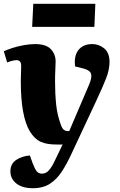

<svg xmlns="http://www.w3.org/2000/svg" viewBox="-28 -764 632 1015"><path d="M349 51Q326 101 299.5 142Q273 183 236.5 207Q200 231 146 231Q90 231 58.5 206Q27 181 27 142Q27 102 57.5 81.5Q88 61 130 58L145 100Q156 129 166 141.5Q176 154 194 154Q215 154 230.5 136.5Q246 119 261 87L303 0H270Q219 0 187 -14.5Q155 -29 130 -69Q82 -149 82 -333Q82 -354 83 -376.5Q84 -399 84 -415Q84 -446 60 -446Q41 -446 10 -434L-8 -493Q9 -501 36.5 -510Q64 -519 96.5 -525Q129 -531 157 -531Q215 -531 240.5 -504.5Q266 -478 266 -439Q266 -421 264.5 -395Q263 -369 263 -333Q263 -268 269 -210.5Q275 -153 295 -101Q302 -83 310.5 -77Q319 -71 329 -71H338L444 -319Q459 -355 453.5 -373.5Q448 -392 416 -401L369 -413Q362 -469 387 -500Q412 -531 460 -531Q495 -531 523 -508Q551 -485 551 -437Q551 -396 533 -350Q515 -304 479 -227ZM148 -744H476L471 -622H142Z"/></svg>

Font: Literata 36pt ExtraBold
Style: Italic
Weight: 800
Italic angle: -2°
Designer: Latin by Veronika Burian and Jose Scaglione. Greek by Irene Vlachou. Cyrillic by Vera Evstafieva
Foundry: TypeTogether
Version: Version 3.002